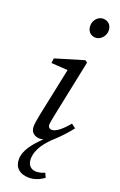

<svg xmlns="http://www.w3.org/2000/svg" viewBox="-184 -789 673 1077"><g transform="rotate(20 152.5 -250.5)"><path d="M146 240C177 240 209 227 234 208L222 182C205 190 187 194 171 194C142 194 119 175 119 137C119 77 163 25 211 -18C240 -45 269 -76 294 -109L269 -128C229 -80 197 -56 173 -56C162 -56 151 -64 151 -78C151 -89 155 -110 160 -135L231 -478L218 -488L48 -437L44 -408L173 -400L149 -431L82 -111C74 -70 72 -53 72 -38C72 -4 98 13 126 13C137 13 144 11 147 10V11C101 56 57 106 57 162C57 210 89 240 146 240ZM228 -626C257 -626 284 -655 284 -688C284 -720 263 -741 232 -741C203 -741 177 -713 177 -680C177 -647 198 -626 228 -626Z"/></g></svg>

Font: Source Serif 4 Variable
Style: Italic
Weight: 400
Italic angle: -12°
Designer: Frank Grießhammer
Foundry: Adobe Systems Incorporated
Version: Version 4.004;hotconv 1.0.116;makeotfexe 2.5.65601